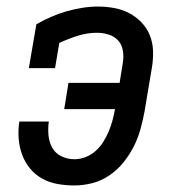

<svg xmlns="http://www.w3.org/2000/svg" viewBox="-20 -558 540 586"><path d="M207 8Q181 8 155.5 3.5Q130 -1 108.5 -13Q87 -25 71.5 -44Q56 -63 47.5 -86Q39 -109 37 -135.5Q35 -162 39 -187H129Q126 -166 128 -145Q130 -124 139.5 -107Q149 -90 167.5 -81Q186 -72 207 -72Q224 -72 241 -78.5Q258 -85 272 -97.5Q286 -110 295.5 -125.5Q305 -141 312 -157.5Q319 -174 323.5 -191Q328 -208 331 -225H176L189 -305H345L355 -367Q358 -385 355 -403.5Q352 -422 340.5 -434.5Q329 -447 311.5 -452.5Q294 -458 276 -458Q247 -458 218 -449Q189 -440 161 -427L148 -350H68L91 -484Q112 -496 136 -506.5Q160 -517 183 -523.5Q206 -530 230.5 -534Q255 -538 279 -538Q304 -538 328.5 -533.5Q353 -529 374 -518Q395 -507 411.5 -490Q428 -473 437 -451Q446 -429 447 -404Q448 -379 444 -354L421 -217Q416 -190 408.5 -163Q401 -136 388 -110.5Q375 -85 356.5 -62Q338 -39 313.5 -22.5Q289 -6 261.5 1Q234 8 207 8Z"/></svg>

Font: Iosevka Slab Medium
Style: Italic
Weight: 500
Italic angle: -9°
Monospace: yes
Designer: Belleve Invis
Foundry: Belleve Invis
Version: Version 11.1.0; ttfautohint (v1.8.3)